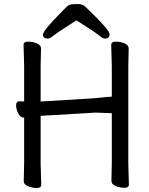

<svg xmlns="http://www.w3.org/2000/svg" viewBox="-20 -918 740 955"><path d="M359.9 -816.9Q263.2 -754.9 245.6 -740.5Q228 -726.1 218.3 -726.1Q193.8 -726.1 193.8 -745.6Q193.8 -765.1 276.9 -849.1Q296.9 -870.1 309.1 -882.1Q321.3 -894 332.8 -896Q344.2 -897.9 367.7 -897.9Q391.1 -897.9 404.1 -885Q417 -872.1 437 -853Q524.9 -768.1 524.9 -747.1Q524.9 -726.1 501 -726.1Q491.2 -726.1 472.7 -741.9Q454.1 -757.8 359.9 -816.9ZM534.2 -18.1 536.1 -106.9V-355L456.1 -357.9L182.1 -341.8V-105L185.1 1Q185.1 17.1 163.1 17.1Q141.1 17.1 119.6 8.5Q98.1 0 98.1 -17.1L100.1 -106V-332Q104 -333 99.1 -333H98.1Q81.1 -333 70.6 -354Q60.1 -375 60.1 -394.5Q60.1 -414.1 77.1 -414.1H78.1L100.1 -413.1V-588.9L97.2 -694.8Q97.2 -710.9 119.6 -710.9Q142.1 -710.9 163.1 -702.4Q184.1 -693.8 184.1 -676.8L182.1 -587.9V-413.1L432.1 -428.2Q454.1 -430.2 478 -432.1Q502 -434.1 515.1 -436H518.1Q537.1 -436 536.1 -439V-588.9L533.2 -694.8Q533.2 -710.9 555.7 -710.9Q578.1 -710.9 599.1 -702.4Q620.1 -693.8 620.1 -676.8L618.2 -587.9V-106L621.1 0Q621.1 16.1 599.1 16.1Q577.1 16.1 555.7 7.6Q534.2 -1 534.2 -18.1Z"/></svg>

Font: LXGW WenKai GB Screen
Style: Regular
Weight: 400
Designer: LXGW / Fontworks Inc.
Foundry: LXGW / Fontworks Inc.
Version: Version 1.321;February 19, 2024;FontCreator 14.0.0.2901 64-b